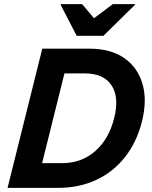

<svg xmlns="http://www.w3.org/2000/svg" viewBox="-20 -911 735 931"><path d="M16.7 0 185 -675H413.3Q516.7 -675 582.1 -629.6Q647.5 -584.2 670.8 -504.6Q694.2 -425 668.3 -321.7Q642.5 -220 585 -147.9Q527.5 -75.8 445 -37.9Q362.5 0 261.7 0ZM184.2 -120H283.3Q375 -120 441.7 -178.3Q508.3 -236.7 533.3 -337.5Q559.2 -438.3 521.2 -496.7Q483.3 -555 391.7 -555H292.5ZM351.7 -737.5 274.2 -887.5 275 -890.8H378.3L435.8 -822.5L526.7 -890.8H635L634.2 -887.5L481.7 -737.5Z"/></svg>

Font: Funnel Sans
Style: Bold Italic
Weight: 700
Italic angle: -14.036°
Designer: NORD ID, Kristian Moeller
Foundry: Dicotype
Version: Version 1.000